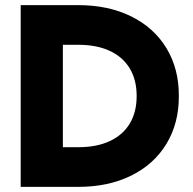

<svg xmlns="http://www.w3.org/2000/svg" viewBox="-20 -727 751 747"><path d="M60.5 -707H285.2Q401.9 -707 490.7 -663.1Q579.6 -619.1 627.9 -539.1Q676.3 -459 675.8 -353.5Q676.3 -248 627.9 -168Q579.6 -87.9 490.7 -43.9Q401.9 0 285.2 0H60.5ZM285.2 -154.3Q356 -154.3 407 -178Q458 -201.7 484.9 -246.3Q511.7 -291 511.7 -353.5Q511.7 -416 484.9 -460.7Q458 -505.4 407 -529.1Q356 -552.7 285.2 -552.7H224.6V-154.3Z"/></svg>

Font: Wanted Sans ExtraBold
Style: Regular
Weight: 800
Designer: Original Design by Kil Hyung-jin and Kang Hanbin, Wanted Lab, Inc; Hangeul from Source Han Sans by Jang Soo-young and Ka
Foundry: Wanted Lab, Inc.
Version: Version 1.003